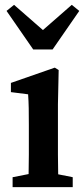

<svg xmlns="http://www.w3.org/2000/svg" viewBox="-20 -772 347 792"><path d="M32 0V-41L98 -54Q99 -91 99 -134.5Q99 -178 99 -210V-257Q99 -298 98.5 -325.5Q98 -353 96 -383L25 -392V-430L206 -493L222 -483L219 -342V-210Q219 -177 219 -134Q219 -91 220 -53L280 -41V0ZM38 -752 157 -648 276 -752 307 -727 197 -568H117L7 -727Z"/></svg>

Font: Source Serif Pro Semibold
Style: Regular
Weight: 600
Designer: Frank Grießhammer
Foundry: Adobe Systems Incorporated
Version: Version 3.000;hotconv 1.0.109;makeotfexe 2.5.65596